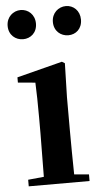

<svg xmlns="http://www.w3.org/2000/svg" viewBox="-56 -835 461 871"><g transform="rotate(-5 174.5 -400.0)"><path d="M72 -667C106 -667 136 -691 136 -733C136 -774 106 -800 72 -800C38 -800 7 -774 7 -733C7 -691 38 -667 72 -667ZM278 -667C312 -667 341 -691 341 -733C341 -774 312 -800 278 -800C244 -800 213 -774 213 -733C213 -691 244 -667 278 -667ZM110 0H316V-30L249 -36C248 -94 247 -180 247 -235V-388L251 -542L238 -550L31 -497V-473L110 -466C112 -418 113 -375 113 -308V-235L111 -37L39 -30V0Z"/></g></svg>

Font: GenRyuMin2 TW B
Style: Regular
Weight: 700
Version: Version 2.100;PS 2.1;hotconv 16.6.51;makeotf.lib2.5.65220 DE